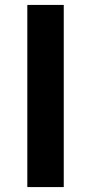

<svg xmlns="http://www.w3.org/2000/svg" viewBox="-20 -760 370 780"><path d="M239 -740H91V0H239Z"/></svg>

Font: Spoqa Han Sans Neo Bold
Style: Bold
Weight: 700
Designer: [Spoqa Han Sans Neo] Dong-huui Kim  Younghwa Kang  Yujin Lee  [Noto Sans] Ryoko NISHIZUKA  (kana & ideographs); Paul D. 
Foundry: Spoqa (http://www.spoqa-han-sans.com)
Version: Version 1.100;hotconv 1.0.109;makeotfexe 2.5.65596